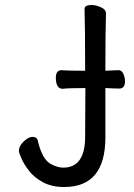

<svg xmlns="http://www.w3.org/2000/svg" viewBox="-20 -731 540 774"><path d="M238.8 22.9Q189 22.9 153.6 3.9Q118.2 -15.1 97.7 -41.5Q77.1 -67.9 66.7 -91.6Q56.2 -115.2 56.2 -122.1Q56.2 -136.2 65.2 -148.7Q74.2 -161.1 87.2 -170.2Q100.1 -179.2 111.8 -179.2Q129.9 -179.2 132.8 -162.1Q150.9 -85.9 187 -68.8Q212.9 -55.2 234.9 -55.2Q323.2 -55.2 323.2 -180.2L324.2 -376Q251 -376 232.9 -373Q205.1 -373 205.1 -418Q205.1 -448.2 229 -448.2Q250 -445.8 323.2 -445.8Q323.2 -623 320.8 -694.8Q320.8 -710.9 349.1 -710.9Q366.2 -710.9 386.7 -701.9Q407.2 -692.9 407.2 -676.8Q404.8 -603 404.8 -445.8L457 -448.2Q471.2 -448.2 477.5 -433.1Q483.9 -418 483.9 -403.8Q483.9 -374 460.9 -374Q440.9 -374 423.8 -375Q417 -376 404.8 -376V-176.8Q404.8 22.9 238.8 22.9Z"/></svg>

Font: LXGW WenKai Mono GB Screen
Style: Regular
Weight: 400
Monospace: yes
Designer: LXGW / Fontworks Inc.
Foundry: LXGW / Fontworks Inc.
Version: Version 1.510;January 18,2025